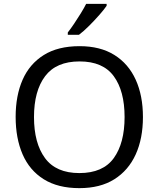

<svg xmlns="http://www.w3.org/2000/svg" viewBox="-20 -964 821 994"><path d="M720 -358Q720 -247 682.5 -164.5Q645 -82 572 -36Q499 10 391 10Q280 10 206.5 -36Q133 -82 97 -165Q61 -248 61 -359Q61 -469 97 -551Q133 -633 206.5 -679Q280 -725 392 -725Q499 -725 572 -679.5Q645 -634 682.5 -551.5Q720 -469 720 -358ZM156 -358Q156 -223 213 -145.5Q270 -68 391 -68Q513 -68 569 -145.5Q625 -223 625 -358Q625 -493 569 -569.5Q513 -646 392 -646Q271 -646 213.5 -569.5Q156 -493 156 -358ZM532 -944V-934Q520 -916 495 -887.5Q470 -859 441.5 -830.5Q413 -802 389 -784H331V-796Q346 -815 363.5 -841Q381 -867 398 -894.5Q415 -922 426 -944Z"/></svg>

Font: Noto Sans IKEA
Style: Regular
Weight: 400
Designer: Monotype Design Team
Foundry: Monotype Imaging Inc.
Version: Version 2.001